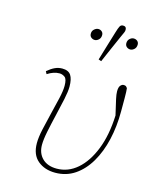

<svg xmlns="http://www.w3.org/2000/svg" viewBox="-116 -838 748 929"><g transform="rotate(15 258.5 -373.5)"><path d="M250 13Q197 13 162.5 -16Q128 -45 128 -103Q128 -132 137 -173Q146 -214 157 -258Q168 -302 177 -341Q186 -380 186 -405Q186 -439 173.5 -448Q161 -457 147 -457Q118 -457 87 -437L80 -450Q100 -467 117.5 -475Q135 -483 154 -483Q185 -483 197.5 -464Q210 -445 210 -407Q210 -383 201.5 -343Q193 -303 182 -257Q171 -211 162.5 -169.5Q154 -128 154 -101Q154 -59 180 -33.5Q206 -8 252 -8Q309 -8 354.5 -47.5Q400 -87 428.5 -159Q457 -231 461 -330Q448 -385 443 -408Q438 -431 438 -445Q438 -466 445.5 -474.5Q453 -483 461 -483Q469 -483 472.5 -480.5Q476 -478 480 -472Q482 -458 482 -423Q482 -388 482 -356Q482 -280 466.5 -213.5Q451 -147 421 -96Q391 -45 348 -16Q305 13 250 13ZM269 -657Q259 -657 251 -663.5Q243 -670 243 -682Q243 -696 253 -704.5Q263 -713 273 -713Q283 -713 290.5 -706.5Q298 -700 298 -689Q298 -674 288.5 -665.5Q279 -657 269 -657ZM326 -566 312 -571Q323 -609 334.5 -646Q346 -683 357 -720Q363 -740 368 -750Q373 -760 384 -760Q401 -760 401 -743Q401 -736 398 -729.5Q395 -723 386 -703Q371 -669 356 -635Q341 -601 326 -566ZM447 -657Q437 -657 429 -663.5Q421 -670 421 -682Q421 -696 430.5 -704.5Q440 -713 450 -713Q461 -713 468.5 -706.5Q476 -700 476 -689Q476 -674 466.5 -665.5Q457 -657 447 -657Z"/></g></svg>

Font: Source Serif Pro ExtraLight
Style: Italic
Weight: 200
Italic angle: -12°
Designer: Frank Grießhammer
Foundry: Adobe Systems Incorporated
Version: Version 3.001;hotconv 1.0.111;makeotfexe 2.5.65597